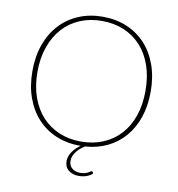

<svg xmlns="http://www.w3.org/2000/svg" viewBox="-94 -796 975 1052"><g transform="rotate(10 393.5 -270.0)"><path d="M92.5 -351.5Q92.5 -273 114.8 -210.8Q137 -148.5 176.8 -105.5Q216.5 -62.5 271.8 -39.5Q327 -16.5 393 -16.5Q460 -16.5 515.2 -39.5Q570.5 -62.5 610.2 -105.5Q650 -148.5 671.8 -210.8Q693.5 -273 693.5 -351.5Q693.5 -430 671.8 -492.2Q650 -554.5 610.2 -598Q570.5 -641.5 515.2 -664.5Q460 -687.5 393 -687.5Q327 -687.5 271.8 -664.5Q216.5 -641.5 176.8 -598Q137 -554.5 114.8 -492.2Q92.5 -430 92.5 -351.5ZM393 7Q320.5 7 260 -18Q199.5 -43 156 -89.8Q112.5 -136.5 88.5 -202.8Q64.5 -269 64.5 -351.5Q64.5 -433.5 88.5 -500Q112.5 -566.5 156 -613.2Q199.5 -660 260 -685.5Q320.5 -711 393 -711Q466.5 -711 527 -685.8Q587.5 -660.5 631 -613.8Q674.5 -567 698.5 -500.5Q722.5 -434 722.5 -351.5Q722.5 -273 700.8 -209Q679 -145 639.2 -98.8Q599.5 -52.5 543.8 -25.5Q488 1.5 420.5 6Q410.5 12 399 21Q387.5 30 377.8 41.8Q368 53.5 361.8 67.5Q355.5 81.5 355.5 97.5Q355.5 123.5 373.5 138.2Q391.5 153 418.5 153Q434 153 444.5 150Q455 147 462 143.2Q469 139.5 473.2 136.2Q477.5 133 480 133Q483.5 133 485 135.5L490 144Q477 157 456.8 164Q436.5 171 414.5 171Q379 171 356.8 153Q334.5 135 334.5 101.5Q334.5 86.5 339.8 73Q345 59.5 353.8 47.5Q362.5 35.5 373.5 25.2Q384.5 15 396 7Z"/></g></svg>

Font: Lato ExtraLight
Style: Regular
Weight: 275
Designer: Lukasz Dziedzic with Adam Twardoch and Botio Nikoltchev
Foundry: tyPoland Lukasz Dziedzic
Version: Version 2.015; 2015-08-06; http://www.latofonts.com/